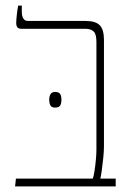

<svg xmlns="http://www.w3.org/2000/svg" viewBox="-20 -667 479 687"><path d="M34 0 37 -28H312Q315 -35 318 -54Q321 -73 323 -94.5Q325 -116 325 -130V-517Q325 -545 315 -554.5Q305 -564 285 -564H57Q46 -564 42 -569.5Q38 -575 38 -585Q38 -594 40 -612.5Q42 -631 45 -647H58V-627Q58 -592 80 -592H287Q322 -592 337 -576.5Q352 -561 352 -524V-143Q352 -127 349.5 -102Q347 -77 344 -56Q341 -35 339 -28H394V0ZM156 -310Q156 -321 160.5 -329.5Q165 -338 177 -338Q192 -338 196 -329.5Q200 -321 200 -310Q200 -299 196 -290.5Q192 -282 177 -282Q164 -282 160 -290.5Q156 -299 156 -310Z"/></svg>

Font: Noto Serif Hebrew SemiCondensed Thin
Style: Regular
Weight: 100
Width: 4
Designer: Monotype Design Team
Foundry: Monotype Imaging Inc.
Version: Version 2.004; ttfautohint (v1.8.4.7-5d5b)